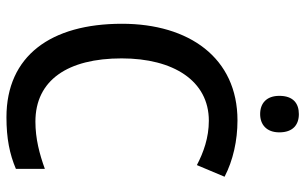

<svg xmlns="http://www.w3.org/2000/svg" viewBox="-200 -760 969 610"><g transform="rotate(90 285.0 -454.5)"><path d="M342 -919C308 -919 284 -901 284 -857C284 -816 308 -796 342 -796C375 -796 400 -816 400 -857C400 -900 376 -919 342 -919ZM363 -633C417 -633 464 -616 504 -595L541 -683C489 -710 426 -724 362 -724C163 -724 55 -570 55 -357C55 -131 157 10 352 10C419 10 469 0 516 -20V-112C469 -95 420 -82 366 -82C234 -82 165 -185 165 -356C165 -520 236 -633 363 -633Z"/></g></svg>

Font: Noto Sans Myanmar UI SemiCondensed Medium
Style: Regular
Weight: 500
Width: 4
Designer: Monotype Design Team
Foundry: Monotype Imaging Inc.
Version: Version 2.103